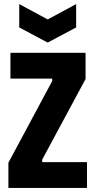

<svg xmlns="http://www.w3.org/2000/svg" viewBox="-20 -918 466 938"><path d="M74 -898V-784L213 -710L352 -784V-898L213 -823ZM21 0H405V-126H186V-138L398 -532V-660H31V-534H235V-522L21 -123Z"/></svg>

Font: Bricolage Grotesque 10pt Condensed ExtraBold
Style: Regular
Weight: 800
Width: 3
Designer: Mathieu Triay
Foundry: Atelier Triay
Version: Version 1.000;gftools[0.9.29]